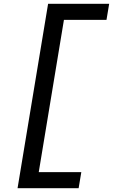

<svg xmlns="http://www.w3.org/2000/svg" viewBox="-20 -843 640 1006"><path d="M72 143 232 -823H552L538 -739H315L183 59H406L392 143Z"/></svg>

Font: Iosevka Custom Medium Oblique
Style: Regular
Weight: 500
Italic angle: -9°
Designer: Belleve Invis
Foundry: Belleve Invis
Version: Version 27.0.1